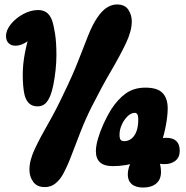

<svg xmlns="http://www.w3.org/2000/svg" viewBox="-20 -825 833 861"><path d="M151 -780Q172 -780 187.5 -770Q203 -760 213 -735Q221 -712 227 -673Q233 -634 233 -578Q233 -544 229 -508.5Q225 -473 219 -443.5Q213 -414 206 -397Q196 -372 182.5 -360Q169 -348 148 -348Q103 -348 90 -400Q86 -417 84 -440.5Q82 -464 82 -490Q82 -537 92 -589Q102 -641 117 -680L135 -669Q116 -646 93 -633Q70 -620 49 -620Q30 -620 18.5 -631.5Q7 -643 7 -663Q7 -690 29 -717Q51 -744 84.5 -762Q118 -780 151 -780ZM181 14Q146 14 129 -9.5Q112 -33 112 -64Q112 -106 136 -157Q160 -208 196 -270.5Q232 -333 266 -406Q306 -488 331 -552.5Q356 -617 375.5 -666Q395 -715 417 -747Q438 -778 460 -791.5Q482 -805 504 -805Q540 -805 555.5 -781.5Q571 -758 571 -729Q571 -686 544.5 -630.5Q518 -575 477 -505Q436 -435 391 -346Q363 -290 341 -233.5Q319 -177 300 -127Q281 -77 261 -41Q248 -18 228 -2Q208 14 181 14ZM622 16Q588 16 570.5 0.5Q553 -15 553 -43Q553 -74 574 -110L590 -97Q571 -89 542.5 -84.5Q514 -80 486 -80Q447 -80 428.5 -97Q410 -114 410 -147Q410 -171 419.5 -203.5Q429 -236 444.5 -270Q460 -304 477 -332Q507 -379 543.5 -405.5Q580 -432 632 -432Q686 -432 709 -408Q732 -384 732 -339Q732 -308 724.5 -266.5Q717 -225 704 -184L690 -201Q698 -204 707.5 -205.5Q717 -207 725 -207Q786 -207 786 -149Q786 -120 767 -104.5Q748 -89 718 -89Q708 -89 698 -90.5Q688 -92 682 -94L692 -106Q696 -98 699 -83Q702 -68 702 -54Q702 -20 680.5 -2Q659 16 622 16ZM537 -192Q556 -192 570.5 -204Q585 -216 592.5 -237.5Q600 -259 600 -290Q600 -305 596 -312Q592 -319 585 -319Q568 -319 552 -303.5Q536 -288 526 -265.5Q516 -243 516 -221Q516 -204 521 -198Q526 -192 537 -192Z"/></svg>

Font: DynaPuff SemiBold
Style: Regular
Weight: 600
Designer: Toshi Omagari, Jennifer Daniel
Foundry: Google Fonts
Version: Version 2.000